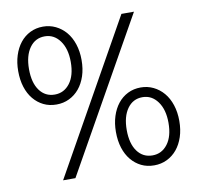

<svg xmlns="http://www.w3.org/2000/svg" viewBox="-79 -787 897 874"><g transform="rotate(-10 369.5 -350.0)"><path d="M175 -345Q142 -345 115.5 -358Q89 -371 69.5 -394.5Q50 -418 39.5 -451Q29 -484 29 -525Q29 -564 39.5 -597Q50 -630 69 -654Q88 -678 115 -691.5Q142 -705 175 -705Q206 -705 233 -692Q260 -679 280 -655.5Q300 -632 311 -598.5Q322 -565 322 -525Q322 -484 311 -451Q300 -418 280.5 -394.5Q261 -371 234 -358Q207 -345 175 -345ZM175 -391Q218 -391 245 -426.5Q272 -462 272 -525Q272 -586 245 -623Q218 -660 175 -660Q131 -660 105 -623.5Q79 -587 79 -525Q79 -462 105 -426.5Q131 -391 175 -391ZM201 0H144Q243 -176 340.5 -350Q438 -524 537 -700H595Q496 -524 398 -350Q300 -176 201 0ZM565 5Q532 5 505.5 -8Q479 -21 459.5 -44.5Q440 -68 429.5 -101Q419 -134 419 -175Q419 -214 429.5 -247Q440 -280 459 -304Q478 -328 505 -341.5Q532 -355 565 -355Q596 -355 623 -342Q650 -329 670 -305.5Q690 -282 701 -248.5Q712 -215 712 -175Q712 -134 701 -101Q690 -68 670.5 -44.5Q651 -21 624 -8Q597 5 565 5ZM565 -41Q608 -41 635 -76.5Q662 -112 662 -175Q662 -236 635 -273Q608 -310 565 -310Q521 -310 495 -273.5Q469 -237 469 -175Q469 -112 495 -76.5Q521 -41 565 -41Z"/></g></svg>

Font: Rosa Sans Light
Style: Regular
Weight: 300
Designer: Pentagram / MCKL
Foundry: Pentagram / MCKL
Version: Version 1.005;September 16, 2019;FontCreator 11.5.0.2425 64-